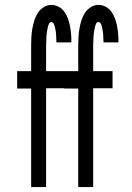

<svg xmlns="http://www.w3.org/2000/svg" viewBox="-20 -763 540 783"><path d="M107 0V-402H50V-473H107V-579Q107 -596 108 -613Q109 -630 112 -646.5Q115 -663 120 -679.5Q125 -696 134 -710Q143 -724 158 -733.5Q173 -743 189 -743Q205 -743 219 -735.5Q233 -728 242 -715.5Q251 -703 256.5 -688.5Q262 -674 265 -659Q268 -644 269.5 -628.5Q271 -613 271 -598V-590H210V-594Q210 -599 209.5 -604.5Q209 -610 209 -615.5Q209 -621 208.5 -626.5Q208 -632 207 -637Q206 -642 205 -647.5Q204 -653 202.5 -658Q201 -663 198 -668Q195 -673 189 -673Q183 -673 180 -666.5Q177 -660 175.5 -654Q174 -648 173 -642Q172 -636 171 -629.5Q170 -623 169.5 -617Q169 -611 169 -604.5Q169 -598 168.5 -591.5Q168 -585 168 -579V-473H247V-403H168V0ZM299 0V-402H242V-473H299V-579Q299 -596 300 -613Q301 -630 304 -646.5Q307 -663 312 -679.5Q317 -696 326 -710Q335 -724 350 -733.5Q365 -743 381 -743Q397 -743 411 -735.5Q425 -728 434 -715.5Q443 -703 448.5 -688.5Q454 -674 457 -659Q460 -644 461.5 -628.5Q463 -613 463 -598V-590H402V-594Q402 -599 401.5 -604.5Q401 -610 401 -615.5Q401 -621 400.5 -626.5Q400 -632 399 -637Q398 -642 397 -647.5Q396 -653 394.5 -658Q393 -663 390 -668Q387 -673 381 -673Q375 -673 372 -666.5Q369 -660 367.5 -654Q366 -648 365 -642Q364 -636 363 -629.5Q362 -623 361.5 -617Q361 -611 361 -604.5Q361 -598 360.5 -591.5Q360 -585 360 -579V-473H439V-403H360V0Z"/></svg>

Font: Iosevka Curly
Style: Regular
Weight: 400
Monospace: yes
Designer: Belleve Invis
Foundry: Belleve Invis
Version: Version 22.1.2; ttfautohint (v1.8.4)